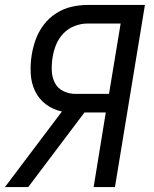

<svg xmlns="http://www.w3.org/2000/svg" viewBox="-24 -755 620 775"><path d="M-4 0H90L317 -301H403L354 0H440L561 -735H329Q297 -735 264.5 -727.5Q232 -720 203 -701.5Q174 -683 153 -655.5Q132 -628 120.5 -596.5Q109 -565 104 -533Q98 -496 100 -458Q102 -420 117.5 -387.5Q133 -355 162 -333.5Q191 -312 226 -305ZM281 -376Q255 -376 232 -387Q209 -398 197.5 -420.5Q186 -443 185 -469.5Q184 -496 188 -522Q192 -548 202 -573.5Q212 -599 231.5 -619.5Q251 -640 277 -650Q303 -660 329 -660H463L416 -376Z"/></svg>

Font: Iosevka Sparkle
Style: Italic
Weight: 400
Italic angle: -9°
Designer: Belleve Invis
Foundry: Belleve Invis
Version: Version 4.5.0; ttfautohint (v1.8.3)